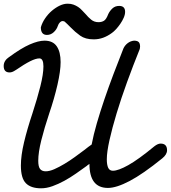

<svg xmlns="http://www.w3.org/2000/svg" viewBox="-45 -973 924 1039"><path d="M40 -594Q22 -581 7 -581Q-25 -581 -25 -616Q-25 -645 5 -665L4 -664Q69 -712 116 -732.5Q163 -753 196 -753Q241 -753 262 -722.5Q283 -692 283 -637Q283 -589 266 -514.5Q249 -440 221 -358Q195 -280 178.5 -214Q162 -148 162 -103Q162 -71 172 -58.5Q182 -46 202 -46Q223 -46 249 -57.5Q275 -69 303.5 -86Q332 -103 359.5 -123Q387 -143 411 -161Q425 -172 433.5 -178.5Q442 -185 451 -191Q461 -244 479 -306Q497 -368 520 -435.5Q543 -503 569.5 -573Q596 -643 623 -711Q631 -728 646 -739.5Q661 -751 680 -753Q698 -753 705.5 -745.5Q713 -738 713 -721Q713 -716 712 -712Q712 -710 711.5 -709Q711 -708 711 -707Q675 -618 642.5 -528.5Q610 -439 586 -359.5Q562 -280 547.5 -215Q533 -150 533 -111Q533 -81 540.5 -65Q548 -49 566 -49Q595 -49 649.5 -79.5Q704 -110 790 -181Q809 -196 824 -196Q859 -196 859 -160Q859 -137 833 -116Q728 -31 656.5 6.5Q585 44 539 44Q439 44 439 -86Q436 -84 432.5 -81.5Q429 -79 426 -77H427Q398 -56 366.5 -34Q335 -12 303 5.5Q271 23 239 34.5Q207 46 177 46Q122 46 95 18.5Q68 -9 68 -77Q68 -131 85 -202.5Q102 -274 131 -361Q157 -441 173.5 -506.5Q190 -572 190 -614Q190 -657 168 -657Q149 -657 118 -641.5Q87 -626 39 -593ZM306 -855Q304 -857 304 -857ZM268 -833Q262 -814 246 -799Q230 -784 209 -784Q176 -784 176 -825Q183 -850 199 -873.5Q215 -897 235.5 -914.5Q256 -932 278 -942.5Q300 -953 321 -953Q339 -953 352.5 -948Q366 -943 377.5 -935.5Q389 -928 398.5 -917.5Q408 -907 418 -897Q432 -880 448.5 -866.5Q465 -853 488 -853Q505 -853 517.5 -860.5Q530 -868 541 -897Q549 -914 563.5 -927.5Q578 -941 600 -941Q632 -941 632 -909Q632 -894 624.5 -877Q617 -860 606 -844Q595 -828 583 -815Q571 -802 561 -795Q538 -778 513.5 -769Q489 -760 462 -760Q417 -760 389 -780Q361 -800 337 -825Q328 -834 319.5 -842.5Q311 -851 306 -855H307Q300 -859 294 -859Q286 -859 278.5 -851Q271 -843 269 -835Z"/></svg>

Font: Discipuli Britannica Bold
Style: Regular
Weight: 700
Designer: Peter Wiegel
Foundry: Peter Wiegel
Version: Version 0.001 2009